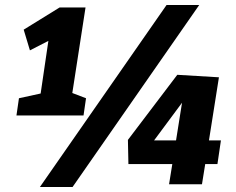

<svg xmlns="http://www.w3.org/2000/svg" viewBox="-20 -739 946 770"><path d="M325 -345 315 -276H46L56 -345L143 -364L174 -575L100 -537L75 -620L219 -709H323L270 -366ZM140 11 648 -719H779L271 11ZM852 -81H803L790 0H658L671 -81H495L493 -178L691 -439L858 -429L818 -176H866ZM598 -176H686L710 -327Z"/></svg>

Font: Bitter ExtraBold
Style: Italic
Weight: 800
Italic angle: -9°
Designer: Sol Matas, and Bitter project Authors
Foundry: Sol Matas
Version: Version 2.001